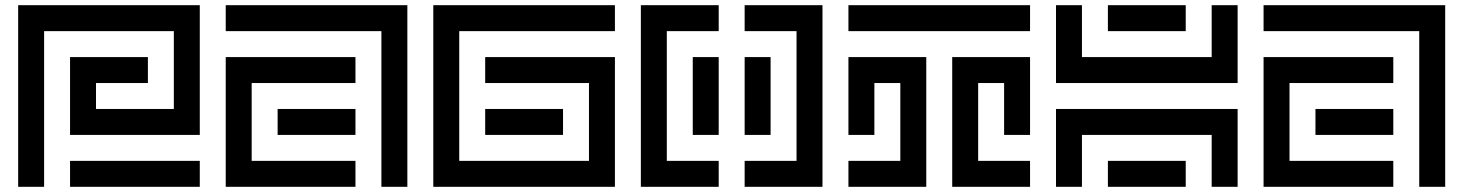

<svg xmlns="http://www.w3.org/2000/svg" viewBox="-20 -720 5640 740"><path d="M750 -700H50V0H150V-600H650V-300H350V-400H550V-500H250V-200H750ZM750 0V-100H250V0Z M850 -700V-600H1450V0H1550V-700ZM850 -500V0H1350V-100H950V-400H1350V-500ZM1350 -200V-300H1050V-200Z M2350 -700H1650V0H2350V-500H1850V-400H2250V-100H1750V-600H2350ZM1850 -300V-200H2150V-300Z M2450 -700V0H2750V-100H2550V-600H2750V-700ZM2850 -700V-600H3050V-100H2850V0H3150V-700ZM2750 -200V-500H2650V-200ZM2850 -500V-200H2950V-500Z M3250 -600H3950V-700H3250ZM3250 -500V-200H3350V-400H3450V-100H3250V0H3550V-500ZM3650 -500V0H3950V-100H3750V-400H3850V-200H3950V-500Z M4650 -500H4150V-700H4050V-400H4750V-700H4650ZM4250 -700V-600H4550V-700ZM4050 -300V0H4150V-200H4650V0H4750V-300ZM4550 0V-100H4250V0Z M4850 -700V-600H5450V0H5550V-700ZM4850 -500V0H5350V-100H4950V-400H5350V-500ZM5350 -200V-300H5050V-200Z"/></svg>

Font: Mourier
Style: Regular
Weight: 400
Designer: Eric Mourier
Foundry: Velvetyne Type Foundry
Version: Version 2.000;hotconv 1.0.109;makeotfexe 2.5.65596